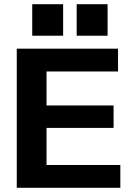

<svg xmlns="http://www.w3.org/2000/svg" viewBox="-20 -899 631 916"><path d="M493.3 -728.6V-878.9H345.8V-728.6ZM281.2 -728.6V-878.9H133.8V-728.6ZM202 -111.9V-288.8H521.9V-395.8H202V-558H543.1V-666.8H60V-3.1H554.1V-111.9Z"/></svg>

Font: Diatome Awesome Bold
Style: Regular
Weight: 400
Designer: 15.100.17
Foundry: 15.100.17
Version: Version 1.010;Fontself Maker 3.5.8